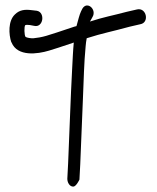

<svg xmlns="http://www.w3.org/2000/svg" viewBox="-20 -697 582 713"><path d="M76 -604C78 -605 81 -605 91 -604L107 -601C141 -593 149 -651 117 -657L100 -659C71 -663 52 -660 35 -643C10 -619 12 -570 22 -540H23V-539C45 -486 119 -496 162 -509C180 -514 209 -524 254 -539C251 -509 250 -478 248 -443C242 -333 238 -202 233 -91L230 -33C230 -20 238 -4 252 -4C263 -4 275 -30 275 -30L278 -87C281 -163 285 -256 288 -332C291 -401 292 -463 298 -525C299 -536 300 -545 302 -555C361 -574 397 -580 462 -598L501 -607C536 -613 524 -670 489 -662L450 -653C398 -639 366 -634 314 -617C315 -619 317 -622 317 -622L323 -633C341 -661 304 -695 286 -665L281 -655C275 -643 270 -621 264 -600L256 -598C205 -581 170 -569 152 -564C135 -559 117 -556 105 -555C95 -554 79 -557 75 -560C70 -565 69 -599 74 -604Z"/></svg>

Font: Stray Cat
Style: BdCn
Weight: 700
Version: Version 1.0